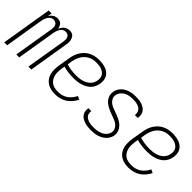

<svg xmlns="http://www.w3.org/2000/svg" viewBox="75 -1185 1850 1850"><g transform="rotate(45 1000.0 -260.0)"><path d="M9 0 95 -520H135L128 -478Q135 -489 144 -498.5Q153 -508 163.5 -515Q174 -522 186.5 -525Q199 -528 211 -528Q226 -528 239.5 -523.5Q253 -519 262 -509Q271 -499 276 -486Q281 -473 283 -459Q289 -473 298 -486Q307 -499 319.5 -509Q332 -519 346.5 -523.5Q361 -528 376 -528Q390 -528 404 -523.5Q418 -519 426.5 -509.5Q435 -500 440.5 -487Q446 -474 448 -460Q450 -446 449 -431.5Q448 -417 445 -403L379 0H339L407 -410Q409 -424 409 -438.5Q409 -453 403 -465.5Q397 -478 385 -485Q373 -492 358 -492Q347 -492 336.5 -488.5Q326 -485 317 -477Q308 -469 301.5 -459.5Q295 -450 291 -439.5Q287 -429 284 -418Q281 -407 279 -396L214 0H174L242 -410Q244 -424 244 -438.5Q244 -453 238 -465.5Q232 -478 220 -485Q208 -492 193 -492Q182 -492 171.5 -488.5Q161 -485 152 -477Q143 -469 136.5 -459.5Q130 -450 126 -439.5Q122 -429 119 -418Q116 -407 114 -396L49 0Z M707 8Q679 8 651.5 2Q624 -4 601.5 -18.5Q579 -33 563.5 -55Q548 -77 541.5 -103.5Q535 -130 535.5 -158.5Q536 -187 540 -215L560 -335Q564 -361 572.5 -386Q581 -411 595 -433.5Q609 -456 629 -475Q649 -494 673.5 -506Q698 -518 724 -523Q750 -528 775 -528Q798 -528 821 -525Q844 -522 865.5 -514.5Q887 -507 904.5 -493.5Q922 -480 932.5 -461Q943 -442 945.5 -418.5Q948 -395 944 -372Q940 -349 930 -326.5Q920 -304 902 -286.5Q884 -269 862 -257.5Q840 -246 817 -239.5Q794 -233 770.5 -230.5Q747 -228 725 -228Q689 -228 654 -232Q619 -236 585 -246L579 -209Q576 -187 575.5 -164Q575 -141 580.5 -119.5Q586 -98 597.5 -80Q609 -62 626.5 -50Q644 -38 666 -33.5Q688 -29 711 -29Q736 -29 761.5 -35Q787 -41 809 -56Q831 -71 848.5 -92Q866 -113 877 -137L911 -121Q897 -92 876 -67Q855 -42 827.5 -24.5Q800 -7 769 0.5Q738 8 707 8ZM725 -264Q743 -264 762 -266Q781 -268 800 -273Q819 -278 837 -287Q855 -296 869.5 -309.5Q884 -323 893 -341Q902 -359 905 -377Q908 -395 906 -412.5Q904 -430 895 -443.5Q886 -457 872.5 -466.5Q859 -476 843 -481.5Q827 -487 810 -489Q793 -491 775 -491Q754 -491 733 -487Q712 -483 692 -472.5Q672 -462 655.5 -446Q639 -430 628 -411Q617 -392 610 -371Q603 -350 599 -329L592 -283Q623 -273 656.5 -268.5Q690 -264 725 -264Z M1196 8Q1175 8 1154.5 6Q1134 4 1114.5 -2Q1095 -8 1077.5 -18Q1060 -28 1048 -43Q1036 -58 1031.5 -78Q1027 -98 1030 -119L1031 -125H1071V-121Q1068 -105 1072 -90Q1076 -75 1085.5 -64Q1095 -53 1108.5 -46Q1122 -39 1137 -35Q1152 -31 1168 -30Q1184 -29 1200 -29Q1216 -29 1231.5 -30.5Q1247 -32 1262.5 -36Q1278 -40 1293.5 -47Q1309 -54 1321.5 -65Q1334 -76 1343 -91Q1352 -106 1355 -121Q1359 -144 1349.5 -164Q1340 -184 1324.5 -197.5Q1309 -211 1288.5 -219.5Q1268 -228 1248 -235Q1228 -242 1207.5 -250Q1187 -258 1169 -268Q1151 -278 1134 -291Q1117 -304 1105.5 -321.5Q1094 -339 1089 -360.5Q1084 -382 1088 -404Q1091 -424 1100.5 -443Q1110 -462 1125.5 -477Q1141 -492 1159.5 -502Q1178 -512 1197.5 -518Q1217 -524 1237 -526Q1257 -528 1277 -528Q1298 -528 1318 -526Q1338 -524 1356.5 -518Q1375 -512 1391.5 -501.5Q1408 -491 1419 -476Q1430 -461 1434 -441Q1438 -421 1435 -401L1434 -395H1394L1395 -399Q1397 -414 1393.5 -429Q1390 -444 1381.5 -455Q1373 -466 1360.5 -473Q1348 -480 1334 -484Q1320 -488 1304.5 -489.5Q1289 -491 1274 -491Q1252 -491 1229 -487.5Q1206 -484 1184 -472.5Q1162 -461 1146.5 -441.5Q1131 -422 1127 -399Q1123 -377 1132 -356.5Q1141 -336 1157 -322.5Q1173 -309 1192.5 -300.5Q1212 -292 1232.5 -285Q1253 -278 1273 -270Q1293 -262 1312 -252.5Q1331 -243 1347 -229.5Q1363 -216 1375 -199Q1387 -182 1392.5 -160.5Q1398 -139 1394 -116Q1391 -96 1380 -76.5Q1369 -57 1353 -42Q1337 -27 1317.5 -17Q1298 -7 1278 -1.5Q1258 4 1237 6Q1216 8 1196 8Z M1707 8Q1679 8 1651.5 2Q1624 -4 1601.5 -18.5Q1579 -33 1563.5 -55Q1548 -77 1541.5 -103.5Q1535 -130 1535.5 -158.5Q1536 -187 1540 -215L1560 -335Q1564 -361 1572.5 -386Q1581 -411 1595 -433.5Q1609 -456 1629 -475Q1649 -494 1673.5 -506Q1698 -518 1724 -523Q1750 -528 1775 -528Q1798 -528 1821 -525Q1844 -522 1865.5 -514.5Q1887 -507 1904.5 -493.5Q1922 -480 1932.5 -461Q1943 -442 1945.5 -418.5Q1948 -395 1944 -372Q1940 -349 1930 -326.5Q1920 -304 1902 -286.5Q1884 -269 1862 -257.5Q1840 -246 1817 -239.5Q1794 -233 1770.5 -230.5Q1747 -228 1725 -228Q1689 -228 1654 -232Q1619 -236 1585 -246L1579 -209Q1576 -187 1575.5 -164Q1575 -141 1580.5 -119.5Q1586 -98 1597.5 -80Q1609 -62 1626.5 -50Q1644 -38 1666 -33.5Q1688 -29 1711 -29Q1736 -29 1761.5 -35Q1787 -41 1809 -56Q1831 -71 1848.5 -92Q1866 -113 1877 -137L1911 -121Q1897 -92 1876 -67Q1855 -42 1827.5 -24.5Q1800 -7 1769 0.5Q1738 8 1707 8ZM1725 -264Q1743 -264 1762 -266Q1781 -268 1800 -273Q1819 -278 1837 -287Q1855 -296 1869.5 -309.5Q1884 -323 1893 -341Q1902 -359 1905 -377Q1908 -395 1906 -412.5Q1904 -430 1895 -443.5Q1886 -457 1872.5 -466.5Q1859 -476 1843 -481.5Q1827 -487 1810 -489Q1793 -491 1775 -491Q1754 -491 1733 -487Q1712 -483 1692 -472.5Q1672 -462 1655.5 -446Q1639 -430 1628 -411Q1617 -392 1610 -371Q1603 -350 1599 -329L1592 -283Q1623 -273 1656.5 -268.5Q1690 -264 1725 -264Z"/></g></svg>

Font: Iosevka Term Curly Extralight
Style: Italic
Weight: 200
Italic angle: -9°
Designer: Belleve Invis
Foundry: Belleve Invis
Version: Version 32.3.0